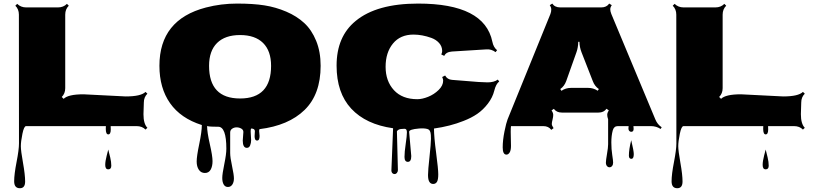

<svg xmlns="http://www.w3.org/2000/svg" viewBox="-20 -691 4458 1052"><path d="M768.1 -128.9 766.1 -65.4Q766.1 -12.2 787.6 9.3L777.3 19Q758.8 0 728.5 0H586.4Q586.9 6.8 586.9 18.1Q586.9 45.4 573.2 45.4Q559.6 45.4 559.6 14.6Q559.6 5.4 560.1 0H123Q111.3 0 102.8 42.2Q94.2 84.5 94.2 109.9Q94.2 135.3 106 200.9Q117.7 266.6 117.7 303.5Q117.7 340.3 88.9 340.3Q57.6 340.3 57.6 302.2Q57.6 264.2 70.8 196.5Q84 128.9 84 94.7L83.5 -610.8Q83.5 -640.6 64 -659.7L74.2 -669.9Q94.2 -650.4 123 -650.4H297.9Q327.6 -650.4 346.7 -669.9L356.9 -659.7Q337.4 -640.6 337.4 -610.8V-208Q337.4 -178.7 318.4 -159.7L328.6 -149.4Q353.5 -174.3 437.5 -174.3L668.9 -162.6Q752.4 -162.6 777.3 -187.5L787.6 -177.7Q768.1 -158.7 768.1 -128.9ZM556.6 212.9Q556.6 191.9 564.7 161.4Q572.8 130.9 573.2 128.4Q574.2 133.3 578.1 148.4Q582 163.6 584 171.9Q589.8 196.8 589.8 216.8Q589.8 236.8 573.2 236.8Q556.6 236.8 556.6 212.9Z M1310.1 79.1 1313.5 32.2Q1313.5 20 1301.8 13.4Q1290 6.8 1276.4 6.8Q1262.7 6.8 1252 14.2Q1241.2 21.5 1241.2 35.2V147.5Q1241.2 171.9 1251.5 219.2Q1261.7 266.6 1261.7 286.9Q1261.7 307.1 1252.9 320.3Q1244.1 333.5 1228.8 333.5Q1213.4 333.5 1205.6 319.8Q1197.8 306.2 1197.8 284.2Q1197.8 262.2 1209 208Q1220.2 153.8 1220.2 124Q1220.2 3.4 1175.3 3.4Q1114.7 3.4 1114.7 -1.5V-0.5Q1114.7 33.2 1129.6 98.4Q1144.5 163.6 1144.5 191.9Q1144.5 220.2 1134.3 238.5Q1124 256.8 1102.8 256.8Q1081.5 256.8 1069.6 239.3Q1057.6 221.7 1057.6 193.6Q1057.6 165.5 1071.8 97.4Q1085.9 29.3 1085.9 -5.9Q970.2 -42.5 911.9 -125.5Q853.5 -208.5 853.5 -330.6Q853.5 -583.5 1108.4 -649.9Q1190.9 -671.4 1279.1 -671.4Q1367.2 -671.4 1429 -661.6Q1490.7 -651.9 1548.6 -627.2Q1606.4 -602.5 1647.2 -564.7Q1688 -526.9 1712.4 -467Q1736.8 -407.2 1736.8 -330.6Q1736.8 -174.3 1648.9 -88.6Q1561 -2.9 1401.9 16.6Q1399.9 20 1399.9 27.3L1402.3 54.2Q1402.3 79.1 1388.7 79.1Q1375 79.1 1375 55.2L1376.5 27.8Q1376.5 13.2 1355.5 13.2Q1353.5 17.6 1353.5 29.8L1356 77.1Q1356 91.8 1350.6 105.5Q1345.2 119.1 1332.5 119.1Q1310.1 119.1 1310.1 79.1ZM1125.5 -330.1Q1125.5 -151.4 1295.4 -151.4Q1465.3 -151.4 1465.3 -330.1Q1465.3 -412.1 1421.4 -455.6Q1377.4 -499 1295.4 -499Q1213.4 -499 1169.4 -455.6Q1125.5 -412.1 1125.5 -330.1Z M2124.5 243.7 2133.8 11.7Q1984.9 -9.3 1904.5 -95.7Q1824.2 -182.1 1824.2 -331.5Q1824.2 -490.7 1928.7 -576.2Q2043.9 -671.4 2271 -671.4Q2634.8 -671.4 2677.7 -462.4Q2683.6 -432.1 2703.6 -416L2695.3 -405.3Q2671.9 -422.9 2644.5 -420.4L2456.5 -408.7Q2423.8 -406.2 2414.1 -384.8L2397.9 -392.6Q2402.8 -403.3 2402.8 -411.1Q2402.8 -436.5 2386 -455.3Q2369.1 -474.1 2343.3 -483.4Q2293 -501.5 2245.6 -501.5Q2173.3 -501.5 2133.1 -452.4Q2092.8 -403.3 2092.8 -325Q2092.8 -246.6 2138.4 -197Q2184.1 -147.5 2266.6 -147.5Q2293 -147.5 2325.4 -160.4Q2357.9 -173.3 2383.1 -197.8Q2408.2 -222.2 2408.2 -249.5Q2408.2 -257.3 2402.8 -269L2418.9 -277.3Q2430.7 -255.4 2456.8 -253.4Q2482.9 -251.5 2524.4 -248Q2615.7 -239.7 2651.4 -239.7Q2687 -239.7 2707.5 -254.9L2715.3 -244.6Q2697.3 -231 2688.2 -194.1Q2679.2 -157.2 2653.3 -123.3Q2627.4 -89.4 2595 -67.1Q2562.5 -44.9 2519.5 -28.3Q2445.8 1 2357.9 13.2Q2357.9 58.1 2369.6 146.5Q2381.3 234.9 2381.3 264.2Q2381.3 293.5 2374.3 305.2Q2367.2 316.9 2353.5 316.9Q2339.8 316.9 2332.5 305.2Q2325.2 293.5 2325.2 267.8Q2325.2 242.2 2333.3 168.5Q2341.3 94.7 2341.3 69.8Q2341.3 44.9 2338.9 36.1Q2336.4 27.3 2333 22.7Q2329.6 18.1 2321.3 15.6Q2302.2 10.7 2275.4 13.2Q2221.7 17.6 2221.7 31.2L2233.4 164.1Q2233.4 195.8 2214.8 195.8Q2196.3 195.8 2196.3 168.9Q2196.3 142.1 2202.9 97.7Q2209.5 53.2 2209.5 33.9Q2209.5 14.6 2196.8 14.6Q2171.9 14.6 2163.3 20Q2154.8 25.4 2154.8 29.8L2160.2 241.2Q2160.2 249.5 2154.8 256.1Q2149.4 262.7 2141.6 262.7Q2133.8 262.7 2129.2 257.1Q2124.5 251.5 2124.5 243.7Z M2778.3 31.2 2779.8 108.9Q2779.8 132.3 2772.5 144.3Q2765.1 156.2 2754.9 156.2Q2734.4 156.2 2734.4 116.7Q2734.4 77.1 2744.1 29.1Q2753.9 -19 2761.2 -37.1L2995.6 -613.8Q3000.5 -626.5 3000.5 -638.7Q3000.5 -650.9 2992.2 -662.6L3005.9 -671.4Q3020 -650.4 3049.8 -650.4H3274.4Q3303.7 -650.4 3317.9 -671.4L3332 -662.6Q3323.7 -650.9 3323.7 -640.1Q3323.7 -629.4 3329.6 -614.3L3570.8 -36.6Q3582 -9.3 3605.5 6.3L3599.6 15.6Q3575.7 0 3546.4 0H3450.7Q3451.7 10.7 3451.7 15.1Q3451.7 31.2 3438.5 31.2Q3432.6 31.2 3428 26.6Q3423.3 22 3423.3 13.4Q3423.3 4.9 3424.3 0H3365.2Q3343.8 0 3337.4 23.4Q3329.6 52.2 3329.6 89.6Q3329.6 127 3334.5 157.7Q3339.4 188.5 3339.4 200Q3339.4 211.4 3333.7 218.5Q3328.1 225.6 3319.8 225.6Q3311.5 225.6 3305.7 218.8Q3299.8 211.9 3299.8 199.7Q3299.8 187.5 3305.9 152.3Q3312 117.2 3312 99.6V-37.6Q3307.1 -50.8 3307.1 -62Q3307.1 -73.2 3315.9 -85.9L3303.2 -95.2Q3288.6 -74.2 3259.3 -74.2H3058.6Q3029.3 -74.2 3014.6 -94.7L3002 -85.9Q3011.2 -72.8 3011.2 -61.5Q3011.2 -50.3 3007.8 -37.6V-37.1Q3003.4 -20.5 3003.4 -11.7Q3003.4 -2.9 3013.2 11.2L3000.5 20.5Q2985.8 0 2956.5 0H2779.8Q2778.3 9.3 2778.3 31.2ZM3108.9 -209.5H3202.1Q3231.4 -209.5 3254.9 -193.8L3261.2 -203.1Q3238.3 -218.8 3228 -246.6L3166 -405.3Q3155.3 -433.1 3154.8 -461.9H3148.4Q3147.5 -429.7 3138.7 -405.3L3082.5 -247.1Q3072.3 -218.8 3049.8 -203.1L3056.2 -193.4Q3079.1 -209.5 3108.9 -209.5ZM3425.8 161.6Q3425.8 127.9 3438.5 77.1Q3452.6 135.7 3452.6 153.3Q3452.6 179.2 3439.2 179.2Q3425.8 179.2 3425.8 161.6Z M4370.1 -128.9 4368.2 -65.4Q4368.2 -12.2 4389.6 9.3L4379.4 19Q4360.8 0 4330.6 0H4188.5Q4189 6.8 4189 18.1Q4189 45.4 4175.3 45.4Q4161.6 45.4 4161.6 14.6Q4161.6 5.4 4162.1 0H3725.1Q3713.4 0 3704.8 42.2Q3696.3 84.5 3696.3 109.9Q3696.3 135.3 3708 200.9Q3719.7 266.6 3719.7 303.5Q3719.7 340.3 3690.9 340.3Q3659.7 340.3 3659.7 302.2Q3659.7 264.2 3672.9 196.5Q3686 128.9 3686 94.7L3685.5 -610.8Q3685.5 -640.6 3666 -659.7L3676.3 -669.9Q3696.3 -650.4 3725.1 -650.4H3899.9Q3929.7 -650.4 3948.7 -669.9L3959 -659.7Q3939.5 -640.6 3939.5 -610.8V-208Q3939.5 -178.7 3920.4 -159.7L3930.7 -149.4Q3955.6 -174.3 4039.6 -174.3L4271 -162.6Q4354.5 -162.6 4379.4 -187.5L4389.6 -177.7Q4370.1 -158.7 4370.1 -128.9ZM4158.7 212.9Q4158.7 191.9 4166.7 161.4Q4174.8 130.9 4175.3 128.4Q4176.3 133.3 4180.2 148.4Q4184.1 163.6 4186 171.9Q4191.9 196.8 4191.9 216.8Q4191.9 236.8 4175.3 236.8Q4158.7 236.8 4158.7 212.9Z"/></svg>

Font: Nosifer
Style: Regular
Weight: 400
Version: Version 001.002